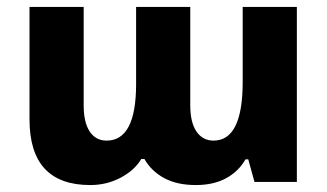

<svg xmlns="http://www.w3.org/2000/svg" viewBox="-20 -524 943 553"><path d="M240 9Q65 9 65 -180V-504H221V-221Q221 -171 238.5 -145Q256 -119 287 -119Q372 -119 372 -282V-504H528V-221Q528 -171 546 -145Q564 -119 595 -119Q679 -119 679 -288V-504H835V0H713L695 -65H687Q667 -30 631 -10.5Q595 9 544 9Q490 9 453 -11Q416 -31 396 -66H387Q367 -33 327 -12Q287 9 240 9Z"/></svg>

Font: Noto Sans Armenian SemiCondensed ExtraBold
Style: Regular
Weight: 800
Width: 4
Designer: Monotype Design Team
Foundry: Monotype Imaging Inc.
Version: Version 2.008; ttfautohint (v1.8.4.7-5d5b)